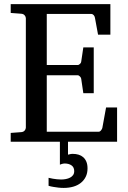

<svg xmlns="http://www.w3.org/2000/svg" viewBox="-20 -691 623 936"><path d="M406.7 129.9Q406.7 153.3 397.9 170.9Q389.2 188.5 373.8 200.7Q358.4 212.9 337.2 219Q315.9 225.1 290.5 225.1Q277.3 225.1 264.4 223.6Q251.5 222.2 240.7 220.2Q228 218.3 216.8 214.8V175.8Q227.1 178.2 237.8 180.2Q247.1 181.6 257.6 182.9Q268.1 184.1 277.8 184.1Q289.6 184.1 301 181.9Q312.5 179.7 321.5 175Q330.6 170.4 336.2 162.6Q341.8 154.8 341.8 143.1Q341.8 124.5 328.6 115.2Q315.4 106 294.9 106Q291 106 287.1 106.9Q283.2 107.9 279.8 108.9L272 111.8V0H32.2V-43L84 -46.9Q94.7 -47.9 100.3 -54.7Q106 -61.5 106 -68.8V-602.1Q106 -609.4 100.3 -616.2Q94.7 -623 84 -624L32.2 -627.9V-670.9H518.1V-522H458L442.9 -604Q441.9 -611.3 436.8 -617.2Q431.6 -623 424.8 -623H208V-374H357.9Q364.7 -374 370.4 -379.9Q376 -385.7 376 -391.1L386.2 -460H437V-236.8H386.2L376 -306.2Q376 -311.5 370.1 -317.9Q364.3 -324.2 357.9 -324.2H208V-48.8H460.9Q467.3 -48.8 472.7 -55.7Q478 -62.5 479 -67.9L497.1 -167H550.8V0H311.5V63Q316.9 62 321.8 60.5Q326.7 59.1 335 59.1Q350.1 59.1 363 63Q376 66.9 385.7 75.4Q395.5 84 401.1 97.4Q406.7 110.8 406.7 129.9Z"/></svg>

Font: Charis SIL
Style: Regular
Weight: 400
Foundry: SIL International
Version: Version 4.112